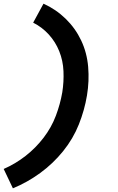

<svg xmlns="http://www.w3.org/2000/svg" viewBox="-47 -861 643 1042"><path d="M23 161Q101 129 171 78Q241 27 295.5 -40.5Q350 -108 381 -186Q412 -264 425 -343Q438 -421 431.5 -498Q425 -575 393.5 -641.5Q362 -708 309 -759.5Q256 -811 189 -841L133 -738Q181 -714 217.5 -674Q254 -634 274.5 -583Q295 -532 297.5 -474.5Q300 -417 291 -360Q280 -296 256 -232.5Q232 -169 189.5 -113.5Q147 -58 92 -15Q37 28 -27 56Z"/></svg>

Font: Iosevka Sparkle XBdObl
Style: Regular
Weight: 800
Italic angle: -9°
Designer: Belleve Invis
Foundry: Belleve Invis
Version: Version 4.5.0; ttfautohint (v1.8.3)